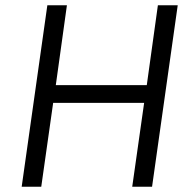

<svg xmlns="http://www.w3.org/2000/svg" viewBox="-20 -706 733 726"><path d="M191 -384H535L577 -686H652L555 0H480L525 -317H181L136 0H62L159 -686H233Z"/></svg>

Font: Chivo Light Italic
Style: Regular
Weight: 300
Italic angle: -8.05°
Designer: Hector Gatti
Foundry: Omnibus-Type
Version: Version 1.007